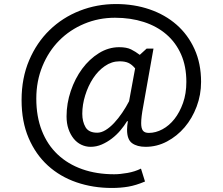

<svg xmlns="http://www.w3.org/2000/svg" viewBox="-20 -732 1104 952"><path d="M707 -491H741L690 -204Q685 -178 682.5 -157.5Q680 -137 680 -121Q680 -96 688.5 -84.5Q697 -73 718 -73Q752 -73 785.5 -91Q819 -109 845 -142Q871 -175 887.5 -221.5Q904 -268 904 -326Q904 -403 878 -462Q852 -521 805 -561.5Q758 -602 693 -623Q628 -644 550 -644Q469 -644 397.5 -614Q326 -584 273.5 -531Q221 -478 190.5 -404Q160 -330 160 -243Q160 -154 187.5 -84Q215 -14 266 34Q317 82 388 107Q459 132 546 132Q575 132 612 125.5Q649 119 679 104L699 168Q654 187 616 193.5Q578 200 534 200Q441 200 359.5 172Q278 144 217.5 89Q157 34 122 -47.5Q87 -129 87 -236Q87 -345 124.5 -433Q162 -521 226 -583Q290 -645 375 -678.5Q460 -712 555 -712Q645 -712 722 -685.5Q799 -659 855.5 -609.5Q912 -560 944.5 -488.5Q977 -417 977 -326Q977 -262 955 -203.5Q933 -145 895.5 -101Q858 -57 808 -30.5Q758 -4 702 -4Q660 -4 635 -22Q610 -40 610 -89Q610 -98 611 -108.5Q612 -119 614 -131H610Q596 -108 577 -85.5Q558 -63 534.5 -45Q511 -27 484.5 -15.5Q458 -4 429 -4Q405 -4 383 -14.5Q361 -25 345 -45Q329 -65 319.5 -92.5Q310 -120 310 -155Q310 -219 331 -281Q352 -343 387.5 -391Q423 -439 470.5 -468.5Q518 -498 571 -498Q608 -498 630 -487Q652 -476 673 -460ZM650 -393Q633 -413 616 -420.5Q599 -428 573 -428Q534 -428 500 -404.5Q466 -381 441.5 -343.5Q417 -306 402.5 -259.5Q388 -213 388 -168Q388 -129 404 -101.5Q420 -74 462 -74Q482 -74 503.5 -87Q525 -100 546 -122.5Q567 -145 586 -173Q605 -201 620 -230Z"/></svg>

Font: PT Sans
Style: Regular
Weight: 400
Designer: A.Korolkova, O.Umpeleva, V.Yefimov
Foundry: ParaType Ltd
Version: Version 2.003